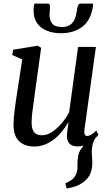

<svg xmlns="http://www.w3.org/2000/svg" viewBox="-20 -803 604 1066"><path d="M350 243.5 342.5 215Q364.5 205.5 378.5 195Q392.5 184.5 400.5 168Q411 148.5 410 121.5Q409 94.5 413.5 67.5Q417 40.5 432.2 21.2Q447.5 2 458 -12L518 -47Q500.5 -26.5 494.8 -3.5Q489 19.5 489.5 45Q490 57.5 491.2 72.2Q492.5 87 492.5 101Q492.5 133.5 481.8 160.5Q471 187.5 443 208Q425.5 221.5 403.8 230Q382 238.5 350 243.5ZM169.5 10.5Q136.5 10.5 110.8 -1.8Q85 -14 70 -40.2Q55 -66.5 55 -110Q55 -125.5 56.8 -148Q58.5 -170.5 61.8 -195.8Q65 -221 68.5 -245.2Q72 -269.5 75 -287.5L103.5 -473L48 -497.5L53 -527L189 -549L208.5 -537.5L173.5 -285.5Q171.5 -265.5 168.2 -243.5Q165 -221.5 162 -200Q159 -178.5 157.2 -159.2Q155.5 -140 155.5 -126Q155.5 -98 162.2 -81.8Q169 -65.5 181.8 -58.8Q194.5 -52 213.5 -52Q240 -52 267.8 -69.8Q295.5 -87.5 320.8 -116.8Q346 -146 364 -180L413.5 -542.5H512.5L449 -84.5Q446.5 -66.5 450.5 -57.2Q454.5 -48 464 -48Q474 -48 486 -55Q498 -62 514.5 -78L526 -55Q519.5 -45 503.2 -29.5Q487 -14 463.2 -2Q439.5 10 410.5 10Q378.5 10 364.2 -7.5Q350 -25 351.5 -50.5Q351.5 -53.5 352.2 -61.8Q353 -70 354.5 -80.8Q356 -91.5 357.5 -102.8Q359 -114 360.5 -122L359 -123Q343.5 -97 324 -73Q304.5 -49 280.8 -30.2Q257 -11.5 229.2 -0.5Q201.5 10.5 169.5 10.5ZM247 -783Q254.5 -783 256.2 -776.2Q258 -769.5 257.5 -759Q257.5 -751 256.2 -741.2Q255 -731.5 255 -723.5Q254 -692.5 269.5 -672.8Q285 -653 322.5 -653Q353.5 -653 370.8 -666Q388 -679 396.2 -700.5Q404.5 -722 407.5 -748.5Q409 -761.5 413.2 -772.2Q417.5 -783 427.5 -783H497Q497 -779 496.8 -774.5Q496.5 -770 495 -762Q483 -689 436 -653.8Q389 -618.5 318 -618.5Q274 -618.5 239.2 -632.8Q204.5 -647 184.8 -676.2Q165 -705.5 166.5 -750.5Q166.5 -758.5 167.8 -766.8Q169 -775 171 -783Z"/></svg>

Font: Merriweather 60pt
Style: Italic
Weight: 400
Italic angle: -7.8°
Version: Version 2.101